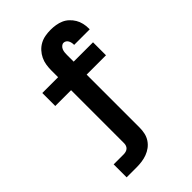

<svg xmlns="http://www.w3.org/2000/svg" viewBox="-276 -845 1151 1151"><g transform="rotate(-45 300.0 -269.0)"><path d="M85 205V95H170Q179 95 188.5 92.5Q198 90 205 84Q212 78 215.5 69Q219 60 219 50V-400H85V-510H219V-567Q219 -590 222.5 -613Q226 -636 236 -657Q246 -678 262 -695.5Q278 -713 298.5 -724Q319 -735 342 -739Q365 -743 388 -743Q410 -743 431.5 -739.5Q453 -736 472.5 -727.5Q492 -719 508 -704Q524 -689 535 -670.5Q546 -652 551 -630.5Q556 -609 556 -588Q556 -586 556 -583.5Q556 -581 556 -579H424Q424 -580 424 -580.5Q424 -581 424 -582Q424 -591 422 -599.5Q420 -608 416 -615.5Q412 -623 404.5 -628Q397 -633 388 -633Q378 -633 369.5 -625.5Q361 -618 357 -608Q353 -598 352 -587.5Q351 -577 351 -567V-510H515V-400H351V50Q351 73 346 95.5Q341 118 328.5 137Q316 156 298 169.5Q280 183 258.5 191Q237 199 214.5 202Q192 205 170 205Z"/></g></svg>

Font: Iosevka Curly Slab XBdEx
Style: Regular
Weight: 800
Width: 7
Monospace: yes
Designer: Belleve Invis
Foundry: Belleve Invis
Version: Version 11.0.0; ttfautohint (v1.8.3)